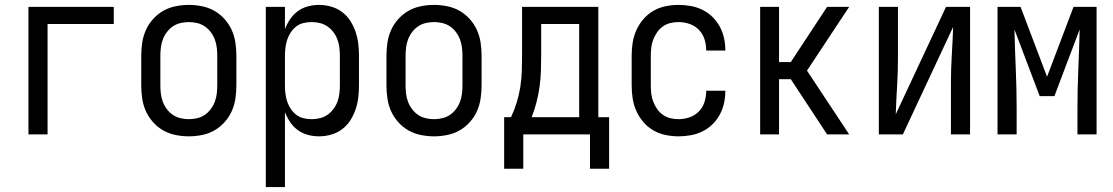

<svg xmlns="http://www.w3.org/2000/svg" viewBox="-20 -548 4540 783"><path d="M96 0V-520H444V-450H174V0Z M750 8Q723 8 696 2.5Q669 -3 646 -16Q623 -29 604.5 -49.5Q586 -70 575 -94.5Q564 -119 560 -146Q556 -173 556 -200V-320Q556 -347 560 -374Q564 -401 575 -425.5Q586 -450 604.5 -470.5Q623 -491 646 -504Q669 -517 696 -522.5Q723 -528 750 -528Q777 -528 804 -522.5Q831 -517 854 -504Q877 -491 895.5 -470.5Q914 -450 925 -425.5Q936 -401 940 -374Q944 -347 944 -320V-200Q944 -173 940 -146Q936 -119 925 -94.5Q914 -70 895.5 -49.5Q877 -29 854 -16Q831 -3 804 2.5Q777 8 750 8ZM750 -62Q767 -62 784 -66Q801 -70 815 -79.5Q829 -89 839.5 -103Q850 -117 856 -133Q862 -149 864 -166Q866 -183 866 -200V-320Q866 -337 864 -354Q862 -371 856 -387Q850 -403 839.5 -417Q829 -431 815 -440.5Q801 -450 784 -454Q767 -458 750 -458Q733 -458 716 -454Q699 -450 685 -440.5Q671 -431 660.5 -417Q650 -403 644 -387Q638 -371 636 -354Q634 -337 634 -320V-200Q634 -183 636 -166Q638 -149 644 -133Q650 -117 660.5 -103Q671 -89 685 -79.5Q699 -70 716 -66Q733 -62 750 -62Z M1064 215V-520H1142V-429Q1150 -450 1163 -469.5Q1176 -489 1194.5 -502.5Q1213 -516 1235.5 -522Q1258 -528 1281 -528Q1306 -528 1330.5 -521Q1355 -514 1375 -499Q1395 -484 1408.5 -463Q1422 -442 1430 -418.5Q1438 -395 1441 -370Q1444 -345 1444 -320V-200Q1444 -175 1441 -150Q1438 -125 1430 -101.5Q1422 -78 1408.5 -57Q1395 -36 1375 -21Q1355 -6 1330.5 1Q1306 8 1281 8Q1258 8 1235.5 2Q1213 -4 1194.5 -17.5Q1176 -31 1163 -50.5Q1150 -70 1142 -91V215ZM1251 -62Q1268 -62 1284.5 -66Q1301 -70 1315 -79.5Q1329 -89 1339.5 -103Q1350 -117 1356 -133Q1362 -149 1364 -166Q1366 -183 1366 -200V-320Q1366 -337 1364 -354Q1362 -371 1356 -387Q1350 -403 1339.5 -417Q1329 -431 1315 -440.5Q1301 -450 1284.5 -454Q1268 -458 1251 -458Q1234 -458 1217.5 -454Q1201 -450 1188 -440Q1175 -430 1165.5 -415.5Q1156 -401 1151 -385.5Q1146 -370 1144 -353.5Q1142 -337 1142 -320V-200Q1142 -183 1144 -166.5Q1146 -150 1151 -134.5Q1156 -119 1165.5 -104.5Q1175 -90 1188 -80Q1201 -70 1217.5 -66Q1234 -62 1251 -62Z M1750 8Q1723 8 1696 2.5Q1669 -3 1646 -16Q1623 -29 1604.5 -49.5Q1586 -70 1575 -94.5Q1564 -119 1560 -146Q1556 -173 1556 -200V-320Q1556 -347 1560 -374Q1564 -401 1575 -425.5Q1586 -450 1604.5 -470.5Q1623 -491 1646 -504Q1669 -517 1696 -522.5Q1723 -528 1750 -528Q1777 -528 1804 -522.5Q1831 -517 1854 -504Q1877 -491 1895.5 -470.5Q1914 -450 1925 -425.5Q1936 -401 1940 -374Q1944 -347 1944 -320V-200Q1944 -173 1940 -146Q1936 -119 1925 -94.5Q1914 -70 1895.5 -49.5Q1877 -29 1854 -16Q1831 -3 1804 2.5Q1777 8 1750 8ZM1750 -62Q1767 -62 1784 -66Q1801 -70 1815 -79.5Q1829 -89 1839.5 -103Q1850 -117 1856 -133Q1862 -149 1864 -166Q1866 -183 1866 -200V-320Q1866 -337 1864 -354Q1862 -371 1856 -387Q1850 -403 1839.5 -417Q1829 -431 1815 -440.5Q1801 -450 1784 -454Q1767 -458 1750 -458Q1733 -458 1716 -454Q1699 -450 1685 -440.5Q1671 -431 1660.5 -417Q1650 -403 1644 -387Q1638 -371 1636 -354Q1634 -337 1634 -320V-200Q1634 -183 1636 -166Q1638 -149 1644 -133Q1650 -117 1660.5 -103Q1671 -89 1685 -79.5Q1699 -70 1716 -66Q1733 -62 1750 -62Z M2036 140V-70H2064Q2078 -100 2087.5 -131Q2097 -162 2102 -194.5Q2107 -227 2108 -259.5Q2109 -292 2109 -325V-520H2420V-70H2464V140H2386V0H2114V140ZM2148 -70H2342V-450H2187V-325Q2187 -293 2186 -260Q2185 -227 2180.5 -195Q2176 -163 2168 -131.5Q2160 -100 2148 -70Z M2747 8Q2721 8 2694 2.5Q2667 -3 2644 -16.5Q2621 -30 2603.5 -50.5Q2586 -71 2575 -95.5Q2564 -120 2560 -146.5Q2556 -173 2556 -200V-320Q2556 -347 2560 -373.5Q2564 -400 2575 -424.5Q2586 -449 2603.5 -469.5Q2621 -490 2644 -503.5Q2667 -517 2694 -522.5Q2721 -528 2747 -528Q2772 -528 2797 -523.5Q2822 -519 2844.5 -508Q2867 -497 2885 -479.5Q2903 -462 2915 -440Q2927 -418 2932.5 -393.5Q2938 -369 2938 -344V-342H2860V-343Q2860 -366 2853 -388Q2846 -410 2830 -426.5Q2814 -443 2792 -450.5Q2770 -458 2747 -458Q2730 -458 2713.5 -454Q2697 -450 2683 -440Q2669 -430 2659.5 -416Q2650 -402 2644 -386.5Q2638 -371 2636 -354Q2634 -337 2634 -320V-200Q2634 -183 2636 -166Q2638 -149 2644 -133.5Q2650 -118 2659.5 -104Q2669 -90 2683 -80Q2697 -70 2713.5 -66Q2730 -62 2747 -62Q2770 -62 2792 -69.5Q2814 -77 2830 -93.5Q2846 -110 2853 -132Q2860 -154 2860 -177V-178H2938V-176Q2938 -151 2932.5 -126.5Q2927 -102 2915 -80Q2903 -58 2885 -40.5Q2867 -23 2844.5 -12Q2822 -1 2797 3.5Q2772 8 2747 8Z M3080 0V-520H3157V-295H3205L3353 -520H3443L3271 -260L3443 0H3353L3205 -225H3157V0Z M3564 0V-520H3642V-312Q3642 -254 3638.5 -197Q3635 -140 3633 -82L3838 -520H3936V0H3858V-208Q3858 -266 3861.5 -323Q3865 -380 3867 -438L3662 0Z M4048 0V-520H4142L4250 -235L4358 -520H4452V0H4374V-104Q4374 -185 4377.5 -266Q4381 -347 4383 -428L4280 -156H4220L4117 -428Q4119 -347 4122.5 -266Q4126 -185 4126 -104V0Z"/></svg>

Font: Iosevka Curly
Style: Regular
Weight: 400
Monospace: yes
Designer: Belleve Invis
Foundry: Belleve Invis
Version: Version 22.1.2; ttfautohint (v1.8.4)